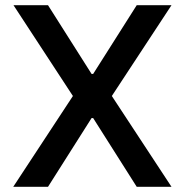

<svg xmlns="http://www.w3.org/2000/svg" viewBox="-20 -720 709 740"><path d="M261 -350 32 -700H165L333 -435H339L507 -700H641L411 -350L641 0H507L339 -265H333L165 0H31Z"/></svg>

Font: Be Vietnam SemiBold
Style: Regular
Weight: 600
Designer: Gabriel Lam
Foundry: TypeRant
Version: Version 4.000